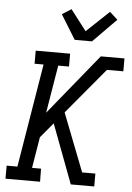

<svg xmlns="http://www.w3.org/2000/svg" viewBox="-64 -1037 746 1084"><g transform="rotate(5 309.5 -495.0)"><path d="M379 0 253 -335 182 -250 153 -74H204L205 0H9V-74H70L167 -661H116V-735H311V-662H250L205 -391L485 -735H619V-662H526L309 -402L437 -73H512V0ZM330 -815 245 -953 297 -986 387 -869 515 -990 560 -949 428 -815Z"/></g></svg>

Font: Iosevka HT Extended
Style: Italic
Weight: 400
Width: 7
Italic angle: -9°
Monospace: yes
Designer: Belleve Invis
Foundry: Belleve Invis
Version: Version 32.3.0; ttfautohint (v1.8.4)